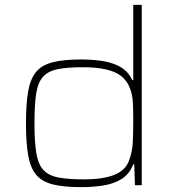

<svg xmlns="http://www.w3.org/2000/svg" viewBox="-20 -763 721 791"><path d="M314 8Q242 8 197 -3.5Q152 -15 128.5 -43.5Q105 -72 96 -123.5Q87 -175 87 -255Q87 -335 96 -386.5Q105 -438 128.5 -466.5Q152 -495 197 -506.5Q242 -518 314 -518Q372 -518 414 -509.5Q456 -501 483.5 -482.5Q511 -464 525 -433H529V-743H564V0H536L533 -86H529Q513 -45 480 -25Q447 -5 404 1.5Q361 8 314 8ZM326 -24Q403 -24 449.5 -42Q496 -60 511 -100Q525 -136 527 -175Q529 -214 529 -269Q529 -305 527.5 -339Q526 -373 515 -400Q497 -447 450 -466.5Q403 -486 321 -486Q257 -486 217.5 -478Q178 -470 157 -446.5Q136 -423 129 -377Q122 -331 122 -255Q122 -179 129.5 -133Q137 -87 158 -63.5Q179 -40 219.5 -32Q260 -24 326 -24Z"/></svg>

Font: Saira Expanded Thin
Style: Regular
Weight: 250
Width: 7
Designer: Hector Gatti with collaboration of the Omnibus-Type team
Foundry: Omnibus-Type
Version: Version 1.101